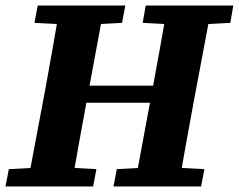

<svg xmlns="http://www.w3.org/2000/svg" viewBox="-27 -677 867 697"><path d="M-7 0 5 -63 140 -70H193L323 -63L311 0ZM71 0 138 -356Q152 -431 165 -506.5Q178 -582 191 -657H352L286 -301Q272 -226 258.5 -150.5Q245 -75 232 0ZM98 -594 110 -657H428L416 -594L287 -587H234ZM208 -304V-366H605V-304ZM385 0 397 -63 529 -70H582L715 -63L703 0ZM461 0 527 -356Q541 -431 554.5 -506.5Q568 -582 581 -657H742L675 -301Q661 -226 647.5 -150.5Q634 -75 621 0ZM491 -594 502 -657H820L809 -594L677 -587H624Z"/></svg>

Font: Source Serif 4
Style: Bold Italic
Weight: 700
Italic angle: -12°
Designer: Frank Grießhammer
Foundry: Adobe Systems Incorporated
Version: Version 4.004;hotconv 1.0.116;makeotfexe 2.5.65601